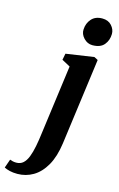

<svg xmlns="http://www.w3.org/2000/svg" viewBox="-283 -871 737 1189"><g transform="rotate(15 85.5 -276.0)"><path d="M181.5 1.5Q169.5 89 137 145.8Q104.5 202.5 58 229.8Q11.5 257 -42.5 257Q-70.5 257 -92 251.8Q-113.5 246.5 -127.5 239L-108 183.5Q-101.5 186 -90.8 188.8Q-80 191.5 -67 191.5Q-40.5 191.5 -23 175.8Q-5.5 160 6 130.8Q17.5 101.5 25.5 60.8Q33.5 20 39.5 -29.5L98.5 -469L45 -498L53 -539L232 -565.5L256 -553ZM200 -633Q168 -633 144.2 -658.2Q120.5 -683.5 122.5 -714Q124.5 -753.5 149 -781.2Q173.5 -809 218 -809Q256.5 -809 278.2 -784.5Q300 -760 299.5 -731Q299 -690.5 275.2 -661.8Q251.5 -633 200 -633Z"/></g></svg>

Font: Merriweather 24pt SemiCondensed Black
Style: Italic
Weight: 900
Width: 4
Italic angle: -7.8°
Designer: Eben Sorkin
Foundry: Eben Sorkin
Version: Version 2.101